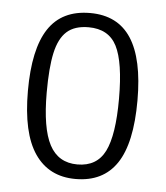

<svg xmlns="http://www.w3.org/2000/svg" viewBox="-43 -541 509 590"><g transform="rotate(5 211.5 -246.0)"><path d="M42 -247Q42 -376 83.5 -439Q125 -502 212 -502Q297 -502 338.5 -438.5Q380 -375 380 -247Q380 -115 338 -52.5Q296 10 211 10Q129 10 85.5 -53.5Q42 -117 42 -247ZM323 -247Q323 -360 298 -409Q273 -458 211 -458Q168 -458 144 -436.5Q120 -415 110 -369.5Q100 -324 100 -247Q100 -137 127 -86Q154 -35 213 -35Q273 -35 298 -85Q323 -135 323 -247Z"/></g></svg>

Font: Noto Serif Armenian Light Cond
Style: Regular
Weight: 300
Width: 3
Designer: Monotype Design team
Foundry: Monotype Imaging Inc.
Version: Version 1.000